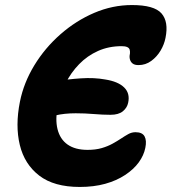

<svg xmlns="http://www.w3.org/2000/svg" viewBox="-20 -731 680 761"><path d="M296 10Q194 10 135.5 -35Q77 -80 58.5 -156.5Q40 -233 59 -328Q74 -403 116 -472Q158 -541 219.5 -595Q281 -649 353.5 -680Q426 -711 503 -711Q591 -711 620 -678Q649 -645 636 -581Q631 -555 616.5 -530.5Q602 -506 579.5 -489.5Q557 -473 529 -473Q514 -473 506 -479Q498 -485 495 -495.5Q492 -506 495 -518Q496 -527 494 -534Q492 -541 484 -544.5Q476 -548 462 -548Q411 -548 368.5 -529Q326 -510 293.5 -476.5Q261 -443 240 -401Q219 -359 210 -314Q198 -259 208 -219Q218 -179 248 -158Q278 -137 327 -137Q359 -137 383 -144Q407 -151 426 -161.5Q445 -172 460 -182Q475 -192 488.5 -199.5Q502 -207 517 -207Q544 -207 553 -190.5Q562 -174 556 -145Q550 -115 530 -87.5Q510 -60 476 -37.5Q442 -15 397 -2.5Q352 10 296 10ZM91 -248 107 -389Q146 -400 197 -408.5Q248 -417 300.5 -420.5Q353 -424 397 -416Q448 -408 472 -384.5Q496 -361 488 -324Q484 -304 467 -290Q450 -276 418 -276Q387 -276 352 -279Q317 -282 280 -282Q235 -282 199.5 -273.5Q164 -265 137.5 -256.5Q111 -248 91 -248Z"/></svg>

Font: Shantell Sans
Style: Bold Italic
Weight: 700
Italic angle: -11°
Designer: Stephen Nixon, Anya Danilova, Shantell Martin
Foundry: Arrow Type
Version: Version 1.011;[c5ecc13dd]